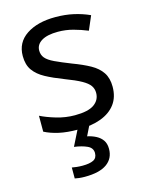

<svg xmlns="http://www.w3.org/2000/svg" viewBox="-118 -619 715 932"><g transform="rotate(-15 239.5 -153.0)"><path d="M434 -148Q434 -96 408 -61Q382 -26 334 -8Q286 10 220 10Q164 10 123.5 1Q83 -8 52 -24V-104Q84 -88 129.5 -74.5Q175 -61 222 -61Q289 -61 319 -82.5Q349 -104 349 -140Q349 -160 338 -176Q327 -192 298.5 -208Q270 -224 217 -244Q165 -264 128 -284Q91 -304 71 -332Q51 -360 51 -404Q51 -472 106.5 -509Q162 -546 252 -546Q301 -546 343.5 -536.5Q386 -527 423 -510L393 -440Q359 -454 322 -464Q285 -474 246 -474Q192 -474 163.5 -456.5Q135 -439 135 -409Q135 -387 148 -371.5Q161 -356 191.5 -341.5Q222 -327 273 -307Q324 -288 360 -268Q396 -248 415 -219.5Q434 -191 434 -148ZM339 139Q339 187 302 213.5Q265 240 191 240Q176 240 162.5 238.5Q149 237 141 235V180Q150 182 165 183.5Q180 185 194 185Q230 185 249 175.5Q268 166 268 141Q268 115 241.5 103Q215 91 177 86L220 0H278L252 53Q276 58 296 68.5Q316 79 327.5 96Q339 113 339 139Z"/></g></svg>

Font: Noto Sans Thaana
Style: Regular
Weight: 400
Designer: Monotype Design Team
Foundry: Monotype Imaging Inc.
Version: Version 2.001